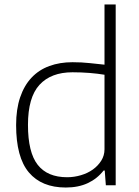

<svg xmlns="http://www.w3.org/2000/svg" viewBox="-20 -828 619 858"><path d="M274 10Q166 10 109 -57.5Q52 -125 52 -269Q52 -340 70 -393Q88 -446 121 -481Q154 -516 200.5 -533Q247 -550 304 -550Q345 -550 381 -546Q417 -542 447 -539V-808H497V0H453L448 -66H443Q414 -29 372 -9.5Q330 10 274 10ZM280 -36Q311 -36 341.5 -45Q372 -54 395 -70.5Q418 -87 432.5 -110Q447 -133 447 -161V-494Q417 -499 380.5 -502Q344 -505 304 -505Q208 -505 156.5 -449Q105 -393 105 -270Q105 -147 148.5 -91.5Q192 -36 280 -36Z"/></svg>

Font: Encode Sans Normal
Style: ExtraLight
Weight: 200
Designer: Pablo Impallari, Andres Torresi
Foundry: Pablo Impallari, Andres Torresi
Version: Version 1.000; ttfautohint (v1.00) -l 8 -r 50 -G 200 -x 14 -